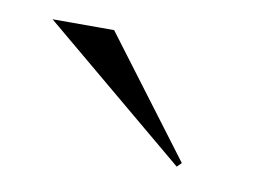

<svg xmlns="http://www.w3.org/2000/svg" viewBox="-36 -720 352 261"><g transform="rotate(10 140.5 -590.0)"><path d="M220 -506 226 -512 104 -674H19Z"/></g></svg>

Font: Sinistre
Style: Regular
Weight: 400
Designer: Jules Durand
Foundry: Collletttivo
Version: Version 69.420;Glyphs 3.2 (3217)